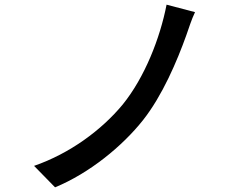

<svg xmlns="http://www.w3.org/2000/svg" viewBox="-20 -777 1040 823"><path d="M816 -725 694 -757C666 -613 600 -445 506 -329C415 -219 279 -119 126 -66L216 26C364 -35 505 -151 593 -262C676 -367 739 -515 779 -627C789 -655 801 -694 816 -725Z"/></svg>

Font: Genne Gothic Medium
Style: Regular
Weight: 500
Designer: Ryoko NISHIZUKA (kana & ideographs); Paul D. Hunt (Latin, Greek & Cyrillic); Wenlong ZHANG (bopomofo); Sandoll Communica
Foundry: Adobe Systems Incorporated
Version: Version 1.004;PS 1.004;hotconv 16.6.51;makeotf.lib2.5.65220